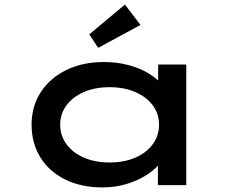

<svg xmlns="http://www.w3.org/2000/svg" viewBox="-20 -809 1033 839"><path d="M429 10Q334 10 264 -25Q194 -60 156 -122Q118 -184 118 -264Q118 -344 158 -406Q198 -468 269.5 -503Q341 -538 434 -538Q491 -538 540 -525Q589 -512 625.5 -490.5Q662 -469 683 -445Q704 -421 705 -398L671 -395V-527H794V0H670V-146L695 -136Q694 -113 672 -87.5Q650 -62 613.5 -40Q577 -18 529.5 -4Q482 10 429 10ZM459 -99Q523 -99 572 -120.5Q621 -142 648 -179.5Q675 -217 675 -264Q675 -311 648 -348Q621 -385 572 -406.5Q523 -428 459 -428Q395 -428 346 -406.5Q297 -385 270 -348Q243 -311 243 -264Q243 -217 270 -179.5Q297 -142 346 -120.5Q395 -99 459 -99ZM409 -600 370 -659 526 -789 594 -700Z"/></svg>

Font: Lexend Zetta Medium
Style: Regular
Weight: 500
Designer: Bonnie Shaver-Troup, Thomas Jockin
Foundry: Lexend
Version: Version 1.007